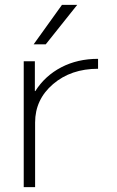

<svg xmlns="http://www.w3.org/2000/svg" viewBox="-20 -773 483 793"><path d="M169 -590H119L236 -753H299ZM124 -520V-397H126Q166 -460 233 -495Q300 -530 385 -530V-489Q273 -489 199 -425.5Q125 -362 125 -267V0H78V-520Z"/></svg>

Font: Mplus 1p Light
Style: Regular
Weight: 300
Version: Version 1.061